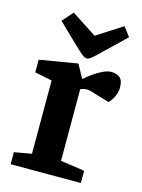

<svg xmlns="http://www.w3.org/2000/svg" viewBox="-111 -784 626 848"><g transform="rotate(15 202.5 -359.5)"><path d="M23 0V-55L102 -69V-404L23 -420V-478L197 -507L231 -445Q244 -457 264.5 -472Q285 -487 307.5 -498Q330 -509 347 -509Q372 -509 387 -496.5Q402 -484 402 -452Q402 -433 393 -412Q384 -391 369 -377L296 -399Q285 -403 276.5 -404.5Q268 -406 261 -406Q253 -406 246.5 -404Q240 -402 234 -400V-72L344 -56V0ZM226 -538Q217 -538 203 -549.5Q189 -561 167 -582L76 -670L119 -719L234 -644L351 -719L383 -677L284 -582Q263 -561 249 -549.5Q235 -538 226 -538Z"/></g></svg>

Font: Faustina
Style: Bold
Weight: 700
Designer: Alfonso Garcia
Foundry: http://www.omnibus-type.com
Version: Version 1.200